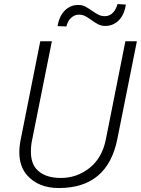

<svg xmlns="http://www.w3.org/2000/svg" viewBox="-20 -914 693 944"><path d="M269.5 10.5Q169.5 10.5 114 -51.5Q75.5 -94.5 75 -164.5Q75 -194.5 82 -229L178 -711H235L138.5 -229Q131.5 -196 132 -168.5Q132 -115 157.5 -84.5Q196.5 -39 279.5 -39Q358 -39 420.2 -88.2Q482.5 -137.5 500.5 -229L596.5 -711H653Q605 -470.5 556.8 -230Q508.5 10.5 269.5 10.5ZM599 -891.5Q596 -871 588.5 -852Q581 -833 568 -818.2Q555 -803.5 537.2 -795Q519.5 -786.5 496.5 -786.5Q477 -786.5 461.2 -795.2Q445.5 -804 431.2 -814.2Q417 -824.5 402 -833.2Q387 -842 368.5 -842Q355.5 -842 345.2 -837Q335 -832 327.2 -824.2Q319.5 -816.5 314.5 -806.2Q309.5 -796 306.5 -784L263 -785.5Q266 -806 274 -825Q282 -844 295 -858.5Q308 -873 325.8 -881.5Q343.5 -890 366.5 -889.5Q385.5 -889.5 401.2 -880.8Q417 -872 431.5 -861.8Q446 -851.5 461.5 -843Q477 -834.5 495.5 -834.5Q508.5 -834.5 518.8 -839.5Q529 -844.5 536.8 -853Q544.5 -861.5 549.5 -872Q554.5 -882.5 558 -894Z"/></svg>

Font: Roberto Sans Light
Style: Italic
Weight: 300
Italic angle: -11°
Designer: Google
Version: Version 1.00;June 11, 2020;FontCreator 12.0.0.2522 64-bit; t